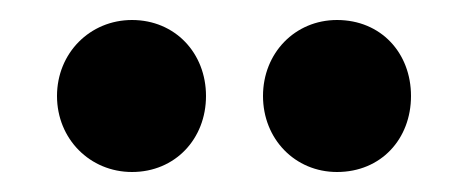

<svg xmlns="http://www.w3.org/2000/svg" viewBox="-20 -863 457 192"><path d="M112 -843C70 -843 37 -810 37 -767C37 -724 70 -691 112 -691C155 -691 186 -724 186 -767C186 -810 155 -843 112 -843ZM317 -843C275 -843 243 -810 243 -767C243 -724 275 -691 317 -691C361 -691 391 -724 391 -767C391 -810 361 -843 317 -843Z"/></svg>

Font: Glow Sans TC Compressed
Style: Bold
Weight: 700
Width: 2
Designer: Ryoko NISHIZUKA (kana, bopomofo & ideographs); Paul D. Hunt (Latin, Greek & Cyrillic); Sandoll Communications, Soo-young
Version: Version 0.93